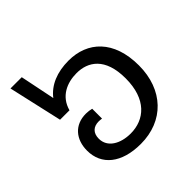

<svg xmlns="http://www.w3.org/2000/svg" viewBox="-170 -800 964 964"><g transform="rotate(-45 311.5 -318.0)"><path d="M35 -648 100 -361H167C188 -439 256 -468 324 -468C404 -468 480 -422 480 -275C480 -127 400 -61 302 -61C229 -61 170 -95 170 -156C170 -197 194 -218 231 -218C239 -218 246 -217 253 -216V-286C241 -289 227 -291 213 -291C133 -291 86 -235 86 -155C86 -54 164 12 301 12C464 12 573 -101 573 -274C573 -452 474 -541 340 -541C258 -541 193 -514 153 -462L115 -648Z"/></g></svg>

Font: FiraGO Unicode
Style: Regular
Weight: 400
Designer: bBox Type
Foundry: bBox Type GmbH
Version: Version 1.001;PS 001.001;hotconv 1.0.88;makeotf.lib2.5.64775